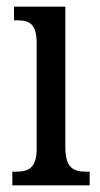

<svg xmlns="http://www.w3.org/2000/svg" viewBox="-20 -556 300 576"><path d="M17 0H249V-41H239C200 -41 176 -52 176 -115V-536H22V-495H32C69 -495 90 -484 90 -425V-110C90 -51 65 -41 27 -41H17Z"/></svg>

Font: Noto Serif Tamil ExtraCondensed
Style: Italic
Weight: 400
Width: 2
Italic angle: -12°
Designer: Indian Type Foundry, Tom Grace, and the Monotype Design Team
Foundry: Monotype Imaging Inc.
Version: Version 2.003